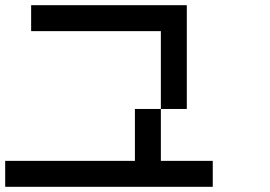

<svg xmlns="http://www.w3.org/2000/svg" viewBox="-20 -720 1040 740"><path d="M0 0V-100H500V-300H600V-100H800V0ZM100 -600V-700H700V-300H600V-600Z"/></svg>

Font: Galmuri9 Regular
Style: Regular
Weight: 400
Designer: Lee Minseo (quiple)
Version: Version 2.399;hotconv 1.1.1;makeotfexe 2.6.0 DEVELOPMENT